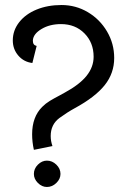

<svg xmlns="http://www.w3.org/2000/svg" viewBox="-20 -732 512 765"><path d="M108 -197Q108 -266 148 -306Q162 -320 178.5 -330Q195 -340 218 -352L238 -363Q297 -395 325 -430Q353 -465 353 -506Q353 -562 316.5 -599Q280 -636 223 -636Q178 -636 145.5 -616.5Q113 -597 111 -572V-569Q111 -552 126 -549L109 -481Q75 -485 53 -510.5Q31 -536 31 -571Q31 -611 56.5 -643.5Q82 -676 126 -694Q170 -712 225 -712Q282 -712 330 -683.5Q378 -655 406.5 -606.5Q435 -558 435 -501Q435 -440 397 -392.5Q359 -345 278 -301Q247 -284 217 -262Q182 -236 182 -190Q182 -170 189 -150L115 -135Q108 -166 108 -197ZM115 -39Q115 -60 131 -76Q147 -92 167 -92Q188 -92 204.5 -76Q221 -60 221 -39Q221 -19 204.5 -3Q188 13 167 13Q147 13 131 -3Q115 -19 115 -39Z"/></svg>

Font: Bellota
Style: Bold
Weight: 700
Designer: Kemie Guaida
Foundry: Kemie Guaida
Version: Version 4.001